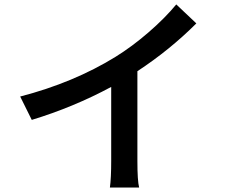

<svg xmlns="http://www.w3.org/2000/svg" viewBox="-20 -801 1017 859"><path d="M70.3 -369.1Q310.5 -431.6 497.1 -546.9Q571.3 -592.8 645 -656.7Q718.8 -720.7 768.6 -781.2L858.4 -696.3Q740.2 -578.1 594.7 -482.4V-81.1Q594.7 7.8 602.5 38.1H471.7Q477.5 -4.9 477.5 -81.1V-412.1Q308.6 -321.3 122.1 -264.6Z"/></svg>

Font: Min Sans SemiBold
Style: Regular
Weight: 600
Designer: Jinseong-Kim, NotoSansCJK, Nunito
Foundry: Jinseong-Kim
Version: Version 1.400;Glyphs 3.1.2 (3151)